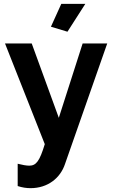

<svg xmlns="http://www.w3.org/2000/svg" viewBox="-20 -750 590 999"><path d="M331 -585 424 -730H299L245 -611ZM72 102V218C96 226 118 229 139 229C229 229 294 176 318 104L538 -524H410L286 -137L145 -524H6L213 0C186 89 168 112 132 112C118 112 95 108 72 102Z"/></svg>

Font: FIGSv2-sans-serif
Style: Bold
Weight: 700
Designer: Matt McInerney, Pablo Impallari, Rodrigo Fuenzalida,Mirko Velimirovic
Foundry: Matt McInerney, Pablo Impallari, Rodrigo Fuenzalida
Version: Version 4.021;hotconv 1.0.109;makeotfexe 2.5.65596